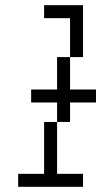

<svg xmlns="http://www.w3.org/2000/svg" viewBox="-20 -720 390 740"><path d="M250 -500H200V-375H100V-325H200V-250H250V-325H350V-375H250ZM50 0H300V-50H200V-250H150V-50H50ZM150 -650H250V-500H300V-700H150Z"/></svg>

Font: LS-VG5000 Light Shifted
Style: Regular
Weight: 400
Designer: Justin Bihan, 2021
Foundry: Justin Bihan, 2021
Version: Version 1.000;Glyphs 3.1.2 (3151)